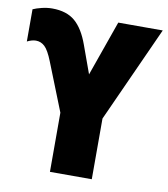

<svg xmlns="http://www.w3.org/2000/svg" viewBox="-82 -794 756 863"><g transform="rotate(10 296.5 -362.5)"><path d="M255 -589 301 -462 390 -714H593L395 -277V0H204V-270L117 -489Q98 -537 80.5 -553.5Q63 -570 40 -570Q22 -570 0 -559V-706Q15 -713 39.5 -719Q64 -725 87 -725Q153 -725 191.5 -692Q230 -659 255 -589Z"/></g></svg>

Font: Noto Sans Display Black Narrow
Style: Regular
Weight: 900
Width: 4
Designer: Monotype Design team
Foundry: Monotype Imaging Inc.
Version: Version 1.000